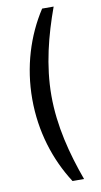

<svg xmlns="http://www.w3.org/2000/svg" viewBox="-103 -869 547 1038"><g transform="rotate(-10 170.5 -349.5)"><path d="M70 -350C70 -173 121.4 -10.2 207.6 123.3H270.8C217.2 -24.4 175.2 -183.5 175.2 -350C175.2 -516.5 217.2 -675.8 270.8 -823.3H207.6C121.4 -690.9 70 -527 70 -350Z"/></g></svg>

Font: Abstante
Style: Regular
Weight: 500
Designer: Valerio Brotto (Silverblur_type)
Version: Version 1.000;Glyphs 3.1.2 (3151)